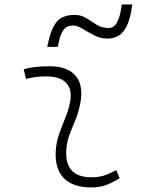

<svg xmlns="http://www.w3.org/2000/svg" viewBox="-20 -821 626 851"><path d="M495.1 -66.9 510.3 -31.2Q483.4 -14.2 453.9 -2.2Q424.3 9.8 385.7 9.8Q303.2 9.8 262.7 -31.7Q222.2 -73.2 227.1 -153.3Q229.5 -189.9 241.2 -224.4Q252.9 -258.8 266.6 -291.5Q280.3 -324.2 287.6 -355Q303.7 -417.5 276.6 -450Q249.5 -482.4 184.6 -482.4Q138.2 -482.4 95.2 -471.2L85 -513.7Q113.8 -522 142.6 -524.7Q171.4 -527.3 200.2 -527.3Q283.2 -527.3 318.6 -480.7Q354 -434.1 332 -345.2Q323.7 -310.5 310.8 -280.5Q297.9 -250.5 287.1 -221.2Q276.4 -191.9 273.9 -157.7Q265.6 -35.2 385.3 -35.2Q416 -35.2 439.5 -42.5Q462.9 -49.8 495.1 -66.9ZM189.5 -613.3 192.4 -627.9Q205.1 -690.4 230 -722.7Q254.9 -754.9 311.5 -754.9Q339.8 -754.9 362.5 -740.5Q385.3 -726.1 408.7 -711.4Q432.1 -696.8 461.4 -696.8Q484.4 -696.8 497.8 -720.2Q511.2 -743.7 518.1 -788.6L520 -801.3H565.9L564.9 -793.5Q556.2 -722.7 530.3 -686.3Q504.4 -649.9 455.6 -649.9Q424.3 -649.9 396.7 -664.6Q369.1 -679.2 345.7 -693.6Q322.3 -708 302.7 -708Q275.9 -708 261.7 -688.7Q247.6 -669.4 240.2 -632.8L236.3 -613.3Z"/></svg>

Font: Cascadia Mono ExtraLight
Style: Italic
Weight: 200
Italic angle: -10°
Monospace: yes
Designer: Aaron Bell
Foundry: Saja Typeworks
Version: Version 2404.023; ttfautohint (v1.8.4)